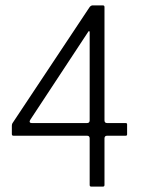

<svg xmlns="http://www.w3.org/2000/svg" viewBox="-20 -693 526 713"><path d="M319 0Q313 0 313 -6V-179Q313 -189 303 -189H30Q24 -189 24 -195V-226Q24 -231 26 -235Q28 -239 30 -241L311 -664Q314 -669 317.5 -671Q321 -673 323 -673H362Q368 -673 368 -667V-246Q368 -236 378 -236H447Q452 -236 452 -231V-194Q452 -189 447 -189H378Q368 -189 368 -179V-6Q368 0 362 0ZM98 -236H303Q313 -236 313 -246V-573Q313 -577 311 -577.5Q309 -578 307 -574L93 -249Q89 -243 90.5 -239.5Q92 -236 98 -236Z"/></svg>

Font: Glory Light
Style: Regular
Weight: 300
Version: Version 1.011